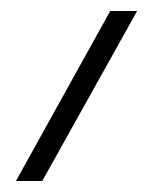

<svg xmlns="http://www.w3.org/2000/svg" viewBox="-20 -292 270 350"><path d="M230 -272H181L9 38H57Z"/></svg>

Font: Hussar Tani
Style: DwaKurs
Weight: 700
Foundry: Cannot Into Space Fonts
Version: Version 0.92